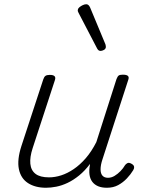

<svg xmlns="http://www.w3.org/2000/svg" viewBox="-20 -868 686 905"><path d="M197 17Q146 17 112 -5Q78 -27 69 -71Q60 -115 81 -180L184 -494Q188 -506 194.5 -510.5Q201 -515 215 -515Q231 -515 237 -509Q243 -503 239 -491L134 -170Q120 -127 123 -96Q126 -65 147.5 -48.5Q169 -32 211 -32Q239 -32 268.5 -41.5Q298 -51 327.5 -71Q357 -91 384 -122Q411 -153 434 -198L529 -495Q534 -508 539.5 -512Q545 -516 559 -516Q576 -516 582.5 -510.5Q589 -505 585 -493L463 -117Q454 -90 454 -70Q454 -50 463 -40Q472 -30 489 -30Q505 -30 520 -39Q535 -48 548 -61.5Q561 -75 569 -89Q573 -95 580.5 -99Q588 -103 600 -96Q611 -90 612 -82Q613 -74 608 -66Q596 -46 578 -27Q560 -8 537 4.5Q514 17 484 17Q460 17 443 10Q426 3 415.5 -10.5Q405 -24 402 -44Q399 -64 404 -91V-95Q380 -63 353 -41Q326 -19 298.5 -6Q271 7 245 12Q219 17 197 17ZM454 -628Q450 -628 446 -630Q442 -632 438 -639L350 -808Q348 -812 347 -815Q346 -818 347 -822Q348 -829 355 -834.5Q362 -840 370.5 -844Q379 -848 387 -848Q398 -848 405 -832L477 -659Q478 -655 478.5 -652Q479 -649 479 -646Q478 -637 469.5 -632.5Q461 -628 454 -628Z"/></svg>

Font: Playwrite RO ExtraLight
Style: Regular
Weight: 250
Version: Version 1.002